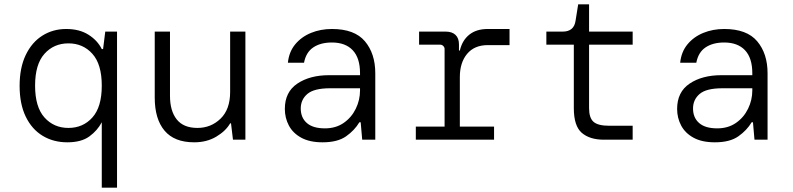

<svg xmlns="http://www.w3.org/2000/svg" viewBox="-20 -641 3640 881"><path d="M447 220V-80Q427 -42 390 -15Q353 12 289 12Q225 12 175.5 -18Q126 -48 98 -106Q70 -164 70 -247Q70 -330 98 -388.5Q126 -447 174.5 -477.5Q223 -508 284 -508Q344 -508 385.5 -482Q427 -456 447 -416H453L463 -496H517V220ZM294 -54Q361 -54 404 -102Q447 -150 447 -248Q447 -346 404 -394Q361 -442 294 -442Q227 -442 184 -394Q141 -346 141 -248Q141 -150 184 -102Q227 -54 294 -54Z M871 12Q780 12 735 -41.5Q690 -95 690 -193V-496H760V-201Q760 -132 791 -93Q822 -54 886 -54Q948 -54 992 -96.5Q1036 -139 1036 -219V-496H1106V0H1049L1040 -75H1036Q1016 -40 972.5 -14Q929 12 871 12Z M1460 12Q1401 12 1362.5 -9Q1324 -30 1305.5 -65Q1287 -100 1287 -141Q1287 -219 1344.5 -257.5Q1402 -296 1490 -296H1632V-305Q1632 -375 1598.5 -410.5Q1565 -446 1503 -446Q1451 -446 1417.5 -423.5Q1384 -401 1375 -353H1301Q1306 -403 1334.5 -437.5Q1363 -472 1407 -490Q1451 -508 1503 -508Q1607 -508 1654.5 -451.5Q1702 -395 1702 -305V0H1642L1635 -80H1629Q1607 -43 1568 -15.5Q1529 12 1460 12ZM1471 -52Q1521 -52 1557 -77Q1593 -102 1612.5 -142Q1632 -182 1632 -226V-236H1495Q1421 -236 1390.5 -210Q1360 -184 1360 -143Q1360 -101 1388 -76.5Q1416 -52 1471 -52Z M1888 0V-60H2020V-416Q2020 -424 2014 -430Q2008 -436 2000 -436H1903V-496H2025Q2054 -496 2070 -481Q2086 -466 2086 -437V-409H2090Q2101 -456 2133.5 -482Q2166 -508 2218 -508H2318V-434H2218Q2157 -434 2123.5 -394Q2090 -354 2090 -287V-60H2247V0Z M2751 0Q2686 0 2649.5 -31.5Q2613 -63 2613 -145V-436H2487V-496H2562Q2614 -496 2621 -546L2633 -621H2683V-496H2883V-436H2683V-145Q2683 -100 2703.5 -82Q2724 -64 2775 -64H2883V0Z M3260 12Q3201 12 3162.5 -9Q3124 -30 3105.5 -65Q3087 -100 3087 -141Q3087 -219 3144.5 -257.5Q3202 -296 3290 -296H3432V-305Q3432 -375 3398.5 -410.5Q3365 -446 3303 -446Q3251 -446 3217.5 -423.5Q3184 -401 3175 -353H3101Q3106 -403 3134.5 -437.5Q3163 -472 3207 -490Q3251 -508 3303 -508Q3407 -508 3454.5 -451.5Q3502 -395 3502 -305V0H3442L3435 -80H3429Q3407 -43 3368 -15.5Q3329 12 3260 12ZM3271 -52Q3321 -52 3357 -77Q3393 -102 3412.5 -142Q3432 -182 3432 -226V-236H3295Q3221 -236 3190.5 -210Q3160 -184 3160 -143Q3160 -101 3188 -76.5Q3216 -52 3271 -52Z"/></svg>

Font: DM Mono Light
Style: Regular
Weight: 300
Designer: Colophon Foundry
Foundry: Colophon Foundry
Version: Version 1.000; ttfautohint (v1.8.2.53-6de2)